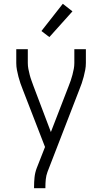

<svg xmlns="http://www.w3.org/2000/svg" viewBox="-20 -780 540 1015"><path d="M160 215V208Q160 183 162.5 158Q165 133 174 109L218 -3L101 -305Q94 -322 88 -339.5Q82 -357 77.5 -374.5Q73 -392 69.5 -410Q66 -428 66 -447V-520H127V-447Q127 -431 130 -415.5Q133 -400 137 -384.5Q141 -369 146.5 -354Q152 -339 157 -325L249 -82L343 -325Q349 -340 354 -354.5Q359 -369 363 -384.5Q367 -400 370 -415.5Q373 -431 373 -447V-520H434V-447Q434 -428 430.5 -410Q427 -392 422.5 -374.5Q418 -357 412 -339.5Q406 -322 399 -305L231 129Q224 148 222 168Q220 188 220 208V215ZM241 -584 199 -616 312 -760 363 -720Z"/></svg>

Font: Iosevka Curly Light
Style: Regular
Weight: 300
Monospace: yes
Designer: Belleve Invis
Foundry: Belleve Invis
Version: Version 22.1.2; ttfautohint (v1.8.4)